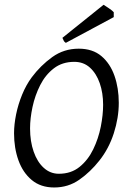

<svg xmlns="http://www.w3.org/2000/svg" viewBox="-20 -787 541 820"><path d="M487.3 -347.7Q487.3 -284.2 466.1 -218Q444.8 -151.9 404.3 -101.1Q366.2 -52.7 318.8 -19.5Q271.5 13.7 211.4 13.7Q153.8 13.7 115.7 -18.1Q77.6 -49.8 58.8 -102.3Q40 -154.8 40 -217.8Q40 -255.4 48.8 -298.6Q57.6 -341.8 74.7 -383.3Q91.8 -424.8 115.7 -457Q153.3 -507.3 203.1 -543.2Q252.9 -579.1 316.4 -579.1Q375.5 -579.1 413.1 -547.4Q450.7 -515.6 469 -463.1Q487.3 -410.6 487.3 -347.7ZM420.4 -339.4Q420.4 -390.1 406 -431.6Q391.6 -473.1 364.3 -498Q336.9 -522.9 297.4 -522.9Q246.1 -522.9 210 -495.1Q173.8 -467.3 151.6 -423.3Q129.4 -379.4 118.9 -330.3Q108.4 -281.2 108.4 -238.8Q108.4 -183.1 123.8 -139.2Q139.2 -95.2 167 -70.1Q194.8 -44.9 231.4 -44.9Q283.7 -44.9 319.8 -74.2Q356 -103.5 378.2 -149.4Q400.4 -195.3 410.4 -245.8Q420.4 -296.4 420.4 -339.4ZM465.8 -734.9V-713.9L261.2 -604Q254.9 -607.9 252.7 -612.1Q250.5 -616.2 246.6 -625.5L422.4 -766.6Q430.2 -761.7 445.1 -751.7Q460 -741.7 465.8 -734.9Z"/></svg>

Font: Dai Banna SIL Light
Style: Italic
Weight: 300
Italic angle: -11°
Designer: Victor Gaultney
Foundry: SIL International
Version: Version 4.000